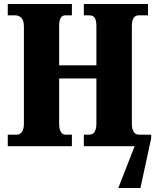

<svg xmlns="http://www.w3.org/2000/svg" viewBox="-20 -734 781 964"><path d="M19 0V-58H66Q81 -58 90.5 -72.5Q100 -87 100 -111V-601Q100 -631 87.5 -644Q75 -657 57 -657H19V-714H341V-657H308Q277 -657 277 -605V-406H464V-602Q464 -631 456 -644Q448 -657 428 -657H401V-714H723V-657H676Q660 -657 651 -644Q642 -631 642 -602V-112Q642 -86 651.5 -72Q661 -58 676 -58H739V-39L685 210H574L656 0H401V-58H429Q464 -58 464 -116V-340H277V-111Q277 -87 285 -72.5Q293 -58 308 -58H341V0Z"/></svg>

Font: Noto Serif Condensed Black
Style: Regular
Weight: 900
Width: 3
Designer: Monotype Design Team
Foundry: Monotype Imaging Inc.
Version: Version 2.015; ttfautohint (v1.8.4.7-5d5b)